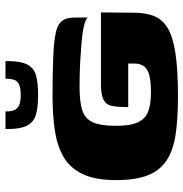

<svg xmlns="http://www.w3.org/2000/svg" viewBox="-4 -678 685 718"><g transform="rotate(-90 339.0 -318.5)"><path d="M339 4Q256 4 197 -4.5Q138 -13 99.5 -38Q61 -63 43 -108.5Q25 -154 25 -227Q25 -307 48.5 -354.5Q72 -402 114.5 -425.5Q157 -449 214.5 -457Q272 -465 340 -465Q421 -465 483 -462.5Q545 -460 570 -454Q600 -449 613.5 -436.5Q627 -424 630 -409Q633 -394 633 -379V-333Q628 -341 603.5 -347Q579 -353 545.5 -356Q512 -359 477.5 -361Q443 -363 415 -363.5Q387 -364 374 -364Q320 -364 288 -354.5Q256 -345 242 -316Q228 -287 228 -227Q228 -173 241.5 -145Q255 -117 282.5 -107Q310 -97 352 -97Q395 -97 418.5 -103.5Q442 -110 451.5 -124Q461 -138 461 -161Q461 -168 461 -173Q461 -178 461 -182H298Q298 -222 302.5 -243.5Q307 -265 325.5 -274.5Q344 -284 385 -284H652L651 -162Q651 -118 639 -86.5Q627 -55 594.5 -35Q562 -15 500 -5.5Q438 4 339 4ZM344 -519Q298 -519 270 -527Q242 -535 229 -560Q216 -585 216 -632V-641H282V-634Q282 -620 286.5 -608.5Q291 -597 304 -590.5Q317 -584 343 -584Q370 -584 383 -590.5Q396 -597 400 -608.5Q404 -620 404 -634V-641H470V-632Q470 -585 457.5 -560Q445 -535 417 -527Q389 -519 344 -519Z"/></g></svg>

Font: Genos ExtraBold
Style: Regular
Weight: 800
Designer: Robert E. Leuschke
Foundry: Robert E. Leuschke
Version: Version 1.010